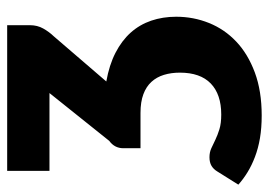

<svg xmlns="http://www.w3.org/2000/svg" viewBox="-146 -433 732 522"><g transform="rotate(-90 220.0 -172.0)"><path d="M259.5 -249Q304.5 -241 337.5 -224Q370.5 -207 392.2 -182.8Q414 -158.5 424.8 -127Q435.5 -95.5 435.5 -59Q435.5 -12 418.5 30.2Q401.5 72.5 368 104.2Q334.5 136 284 154.8Q233.5 173.5 167 173.5Q133.5 173.5 105.5 168.8Q77.5 164 54.5 155.2Q31.5 146.5 12.8 135Q-6 123.5 -21 110L15 52.5Q21 42.5 30.2 37Q39.5 31.5 53.5 31.5Q67 31.5 77.8 36.5Q88.5 41.5 101 47.5Q113.5 53.5 129.5 58.5Q145.5 63.5 169.5 63.5Q224.5 63.5 254 35Q283.5 6.5 283.5 -49Q283.5 -72.5 277.5 -92.2Q271.5 -112 258.5 -126.2Q245.5 -140.5 224.8 -148.2Q204 -156 174 -156H78V-202.5Q78 -226.5 98 -241L228 -403.5H16.5V-518.5H412.5V-456.5Q412.5 -436.5 403.5 -420.5Q394.5 -404.5 382.5 -392Z"/></g></svg>

Font: Lato ExtraBold
Style: Regular
Weight: 800
Designer: Lukasz Dziedzic with Adam Twardoch and Botio Nikoltchev
Foundry: tyPoland Lukasz Dziedzic
Version: Version 2.015; 2015-08-06; http://www.latofonts.com/